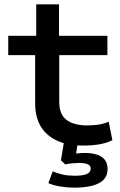

<svg xmlns="http://www.w3.org/2000/svg" viewBox="-20 -662 553 885"><path d="M361 9Q258 9 200 -41Q142 -91 142 -185V-408H18V-497H147V-642H252V-497H475V-408H253V-193Q253 -135 286.5 -109.5Q320 -84 381 -84Q409 -84 433.5 -87.5Q458 -91 481 -101L498 -16Q471 -2 436.5 3.5Q402 9 361 9ZM322 203Q290 203 257 197.5Q224 192 203 182L223 128Q248 138 270.5 143Q293 148 324 148Q363 148 380.5 140Q398 132 398 115Q398 101 384 95Q370 89 346 89Q333 89 315 90.5Q297 92 281 96L261 77L276 -15H340L328 65L298 52Q318 47 336 45Q354 43 371 43Q402 43 426 50.5Q450 58 463 74.5Q476 91 476 117Q476 147 458 166Q440 185 405 194Q370 203 322 203Z"/></svg>

Font: Nunito Sans 7pt Expanded Medium
Style: Regular
Weight: 500
Width: 7
Designer: Vernon Adams
Foundry: Vernon Adams
Version: Version 3.101;gftools[0.9.27]